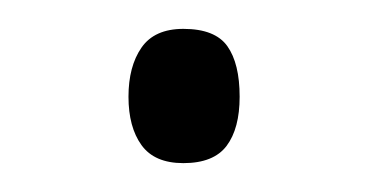

<svg xmlns="http://www.w3.org/2000/svg" viewBox="-20 -400 255 133"><path d="M69 -333Q69 -354 78 -367Q87 -380 107 -380Q129 -380 137.5 -368Q146 -356 146 -333Q146 -311 137 -299Q128 -287 107 -287Q87 -287 78 -299.5Q69 -312 69 -333Z"/></svg>

Font: Noto Sans Bengali Condensed Light
Style: Regular
Weight: 300
Width: 3
Designer: Jelle Bosma - Monotype Design Team
Foundry: Monotype Imaging Inc.
Version: Version 2.003